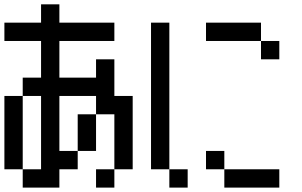

<svg xmlns="http://www.w3.org/2000/svg" viewBox="-20 -853 1373 873"><path d="M0 -83.3V-416.7H83.3V-83.3ZM0 -666.7V-750H166.7V-833.3H250V-750H500V-666.7H250V-500H416.7V-583.3H500V-416.7H583.3V-83.3H500V-333.3H416.7V-416.7H250V-166.7H333.3V-83.3H250V0H83.3V-83.3H166.7V-416.7H83.3V-500H166.7V-666.7ZM333.3 -166.7V-333.3H416.7V-166.7ZM500 -83.3V0H416.7V-83.3Z M666.7 -83.3V-750H750V-83.3ZM750 -83.3H833.3V0H750ZM916.7 -83.3V-166.7H1000V-83.3ZM916.7 -666.7V-750H1166.7V-666.7ZM1000 -83.3H1250V0H1000ZM1166.7 -583.3V-666.7H1250V-583.3Z"/></svg>

Font: Galmuri11 Condensed
Style: Regular
Weight: 400
Width: 3
Designer: Lee Minseo (quiple)
Version: Version 2.399;hotconv 1.1.1;makeotfexe 2.6.0 DEVELOPMENT